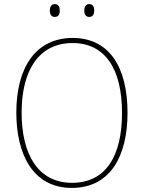

<svg xmlns="http://www.w3.org/2000/svg" viewBox="-20 -911 705 941"><path d="M224 -859C224 -842 231 -828 248 -828C267 -828 273 -841 273 -859C273 -876 267 -891 248 -891C231 -891 224 -875 224 -859ZM393 -859C393 -842 400 -828 417 -828C436 -828 442 -842 442 -859C442 -876 436 -891 417 -891C400 -891 393 -876 393 -859ZM605 -358C605 -583 515 -725 336 -725C158 -725 60 -584 60 -359C60 -154 142 10 332 10C524 10 605 -151 605 -358ZM86 -359C86 -563 168 -700 336 -700C493 -700 578 -576 578 -358C578 -148 500 -15 333 -15C168 -15 86 -152 86 -359Z"/></svg>

Font: Noto Sans Arabic UI SmCn Th
Style: Regular
Weight: 100
Width: 4
Designer: Monotype Design Team, Nadine Chahine and Nizar Qandah
Foundry: Monotype Imaging Inc.
Version: Version 2.010